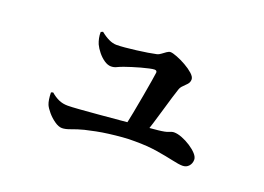

<svg xmlns="http://www.w3.org/2000/svg" viewBox="-77 -680 1153 839"><g transform="rotate(20 500.0 -261.0)"><path d="M513.7 -117.6Q521.9 -151.2 530.3 -194.8Q538.8 -238.4 546.1 -280.5Q553.5 -322.5 558.6 -353.3Q563.8 -384 564.6 -392.6Q564.9 -402.8 553.2 -402.8Q545.7 -402.8 529.2 -399.1Q512.8 -395.5 493.3 -390.2Q473.9 -384.9 455.1 -378.9Q436.3 -372.9 423 -368.2Q405.6 -362 394.3 -356.3Q382.9 -350.5 368.7 -350.5Q353.9 -350.5 337.3 -361.6Q320.8 -372.8 307.1 -389.8Q293.5 -406.7 286 -422.8Q281 -434.8 278.2 -448.7Q275.3 -462.6 275.8 -476.7L285.2 -481Q304.6 -465.1 323.5 -456.1Q342.3 -447.1 359.7 -447.1Q375.9 -447.1 399.5 -449.3Q423.1 -451.4 449.6 -454.8Q476.2 -458.1 500.4 -462Q524.6 -465.9 541 -469.6Q548.5 -471.6 557.7 -478.4Q566.8 -485.3 576.2 -491.8Q585.6 -498.4 593 -498.4Q602.9 -498.4 623.9 -490.3Q644.9 -482.3 667 -469.7Q689.1 -457.2 704.6 -443.3Q720.1 -429.3 720.1 -417.4Q720.1 -404.3 711.5 -394.6Q702.8 -384.8 693.7 -376.3Q684.5 -367.7 680.8 -356.7Q675.4 -341.5 666.9 -313.1Q658.4 -284.6 648.2 -249.7Q638.1 -214.8 627.6 -180.7Q617.2 -146.6 607.6 -118.8ZM260 -23.9Q244.2 -23.9 225.2 -37.2Q206.2 -50.4 191.2 -68.1Q176.2 -85.8 170.5 -98.9Q162.7 -117.8 161.9 -154.1L171.1 -157.3Q188.6 -141.9 207.8 -133.2Q226.9 -124.6 250.2 -124.6Q266.5 -124.6 304 -127.4Q341.5 -130.2 390.5 -134.4Q439.6 -138.7 491 -143.3Q542.5 -148 586.6 -152.1Q630.8 -156.2 657.3 -158.7Q692.8 -162.4 705.4 -168.3Q718.1 -174.2 727.8 -174.2Q743.9 -174.2 764.7 -166.2Q785.6 -158.2 805.4 -145.3Q825.2 -132.5 838 -118.4Q850.8 -104.3 850.8 -91.6Q850.8 -73.9 839.8 -61.7Q828.9 -49.5 810.8 -49.5Q794.5 -49.5 762 -56.8Q729.5 -64.1 683.6 -71.5Q637.8 -78.9 580.3 -78.8Q552.2 -79.3 522.2 -76.8Q492.1 -74.3 462.3 -70.5Q432.4 -66.8 405 -61.3Q377.7 -55.9 355 -50.4Q324.5 -42.5 300.3 -33.2Q276.2 -23.9 260 -23.9Z"/></g></svg>

Font: Noto Serif HK ExtraLight
Style: Regular
Weight: 200
Designer: Ryoko NISHIZUKA 西塚涼子 (kana & ideographs); Frank Grießhammer (Latin, Greek & Cyrillic); Wenlong ZHANG 张文龙 (bopomofo); San
Foundry: Adobe
Version: Version 2.002-H1;hotconv 1.1.0;makeotfexe 2.6.0